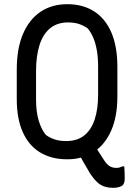

<svg xmlns="http://www.w3.org/2000/svg" viewBox="-20 -740 640 916"><path d="M415 -73Q430 -48 445.5 -24Q461 0 477 25Q491 46 504.5 53.5Q518 61 535 61Q544 61 550.5 59Q557 57 563 54H573Q574 69 574.5 82.5Q575 96 575 113Q575 126 571 135Q567 144 559 148Q552 152 541.5 154Q531 156 520 156Q496 156 477 149.5Q458 143 442 127.5Q426 112 410 88Q392 58 375.5 29Q359 0 344 -31ZM301 -720Q376 -720 429.5 -685.5Q483 -651 511.5 -584.5Q540 -518 540 -421V-280Q540 -184 510.5 -117Q481 -50 427.5 -15Q374 20 301 20Q225 20 171 -13Q117 -46 88.5 -110Q60 -174 60 -267V-409Q60 -508 89.5 -577.5Q119 -647 173 -683.5Q227 -720 301 -720ZM152 -265Q152 -206 165 -163.5Q178 -121 199 -96Q219 -82 242 -74.5Q265 -67 296 -67Q348 -67 381.5 -93.5Q415 -120 431.5 -169.5Q448 -219 448 -287V-423Q448 -466 442 -500Q436 -534 425 -560Q414 -586 398 -605Q379 -618 357 -625.5Q335 -633 304 -633Q253 -633 219 -605Q185 -577 168.5 -525Q152 -473 152 -401Z"/></svg>

Font: Rec Mono Semicasual
Style: Regular
Weight: 400
Version: Version 1.085; ttfautohint (v1.8.4.7-5d5b)